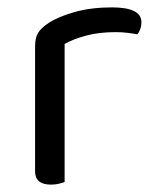

<svg xmlns="http://www.w3.org/2000/svg" viewBox="-20 -495 422 520"><path d="M155 -2Q150 0 140 2.5Q130 5 118 5Q75 5 75 -31V-370Q75 -393 83.5 -406.5Q92 -420 112 -433Q138 -450 182.5 -462.5Q227 -475 283 -475Q363 -475 363 -435Q363 -425 360 -416.5Q357 -408 352 -402Q342 -404 326 -406Q310 -408 294 -408Q248 -408 213 -398.5Q178 -389 155 -376Z"/></svg>

Font: Baloo 2
Style: Regular
Weight: 400
Designer: Sarang Kulkarni and Ek Type
Foundry: Ek Type
Version: Version 1.640;hotconv 1.0.111;makeotfexe 2.5.65597; ttfautoh